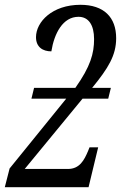

<svg xmlns="http://www.w3.org/2000/svg" viewBox="-20 -780 504 800"><path d="M0 0H349L389 -166H353L347 -151C331 -113 312 -76 263 -76H83L324 -369H431L442 -414H364C431 -496 464 -549 464 -621C464 -708 413 -760 315 -760C198 -760 130 -689 130 -625C130 -584 158 -566 194 -566C206 -641 242 -710 307 -710C349 -710 372 -676 372 -617C372 -557 357 -503 294 -414H122L111 -369H256L20 -78Z"/></svg>

Font: Noto Serif ExtraCondensed
Style: Italic
Weight: 400
Width: 2
Italic angle: -12°
Designer: Monotype Design Team
Foundry: Monotype Imaging Inc.
Version: Version 2.014